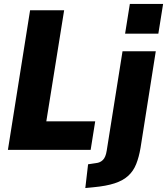

<svg xmlns="http://www.w3.org/2000/svg" viewBox="-20 -757 844 970"><path d="M20 0 132 -705H304L214 -144H461L438 0ZM612 -587 636 -737H804L780 -587ZM411 193 425 73 465 67Q486 65 500 51Q514 37 519 5L599 -498H767L690 -10Q682 37 668 72Q654 107 628 131Q602 155 559.5 169Q517 183 452 189Z"/></svg>

Font: Nunito Sans 10pt Condensed Black
Style: Italic
Weight: 900
Width: 3
Italic angle: -9°
Designer: Vernon Adams
Foundry: Vernon Adams
Version: Version 3.101;gftools[0.9.27]